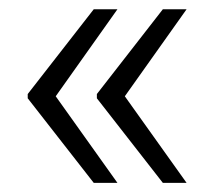

<svg xmlns="http://www.w3.org/2000/svg" viewBox="-20 -464 489 419"><path d="M101.6 -253.9 236.3 -64.9H184.6L40.5 -249.5V-258.8L184.6 -443.8H236.3ZM252.4 -253.9 387.2 -64.9H335.4L191.4 -249.5V-258.8L335.4 -443.8H387.2Z"/></svg>

Font: Battambang Light
Style: Regular
Weight: 300
Designer: Danh Hong
Version: Version 8.002; ttfautohint (v1.8.3)